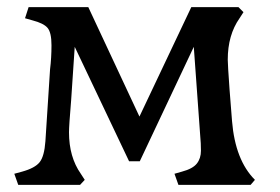

<svg xmlns="http://www.w3.org/2000/svg" viewBox="-20 -517 783 537"><path d="M540 -137 522 -386 371 -66H341L189 -386L179 -237Q173 -165 173 -147Q173 -78 206 -31L217 -14L204 0H31L20 -31L42 -37Q78 -47 91 -63.5Q104 -80 107 -122L120 -323Q124 -355 124 -390.5Q124 -426 113 -439Q102 -452 71 -460L50 -466L60 -497H227L370 -191L515 -497H647L661 -483L650 -466Q617 -419 617 -350Q617 -337 622 -267L629 -178Q638 -69 693 -14L681 0H479L468 -31L489 -37Q519 -45 530.5 -59.5Q542 -74 542 -95.5Q542 -117 540 -137Z"/></svg>

Font: Gabriela
Style: Regular
Weight: 400
Designer: Eduardo Rodriguez Tunni
Foundry: Eduardo Rodriguez Tunni
Version: Version 1.003